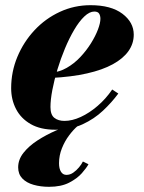

<svg xmlns="http://www.w3.org/2000/svg" viewBox="-20 -490 554 740"><path d="M193.5 10Q136 10 98.2 -11.8Q60.5 -33.5 41.8 -69.8Q23 -106 23 -150Q23 -213.5 47 -271Q71 -328.5 113 -373.5Q155 -418.5 210.5 -444.2Q266 -470 329 -470Q408 -470 451.8 -437Q495.5 -404 495.5 -356.5Q495.5 -322 475.2 -293.2Q455 -264.5 415 -242.5Q375 -220.5 315.2 -207Q255.5 -193.5 176.5 -189.5V-210Q208.5 -212 237.2 -228.5Q266 -245 289.5 -270Q313 -295 330.5 -323Q348 -351 357.5 -376.2Q367 -401.5 367 -417.5Q367 -429.5 362 -437.5Q357 -445.5 343.5 -445.5Q325 -445.5 305 -426.5Q285 -407.5 266 -375.2Q247 -343 230.5 -303.5Q214 -264 201.5 -222.8Q189 -181.5 181.8 -143.5Q174.5 -105.5 174.5 -77.5Q174.5 -47.5 189.5 -35.8Q204.5 -24 228.5 -24Q258 -24 291.2 -39.2Q324.5 -54.5 356.2 -81.8Q388 -109 412.5 -145L436 -129.5Q411 -95.5 377 -63.5Q343 -31.5 298 -10.8Q253 10 193.5 10ZM169 230Q136.5 230 109.2 222.2Q82 214.5 66 197.8Q50 181 50 155Q50 125 70.5 99Q91 73 124.5 51.2Q158 29.5 197.2 12.5Q236.5 -4.5 274 -17L279.5 -4.5Q263.5 9 246.5 31.5Q229.5 54 218.5 81.8Q207.5 109.5 207.5 139Q207.5 160 215 172Q222.5 184 236 184Q250 184 262.2 175.5Q274.5 167 284.5 155Q294.5 143 299.5 132.5L321 143Q313.5 157 295.5 177.5Q277.5 198 246.5 214Q215.5 230 169 230Z"/></svg>

Font: Bodoni Moda 9pt ExtraBold
Style: Italic
Weight: 800
Italic angle: -13°
Designer: Owen Earl
Foundry: indestructible type
Version: Version 2.004